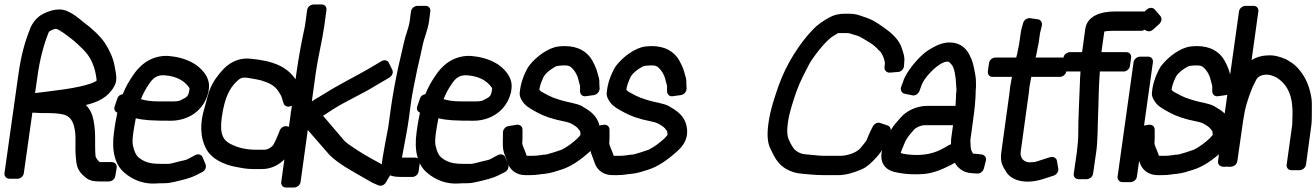

<svg xmlns="http://www.w3.org/2000/svg" viewBox="-45 -757 5855 854"><path d="M111 -343 122 -420C132 -491 148 -553 169 -607C171 -611 172 -614 173 -616C176 -619 193 -628 204 -629C213 -627 230 -616 240 -609C275 -583 287 -575 326 -536C360 -502 379 -458 385 -399C376 -388 317 -368 198 -354C170 -351 143 -346 111 -343ZM142 -254H173C190 -254 209 -253 231 -249C265 -243 281 -221 288 -178C294 -143 288 -105 292 -61L294 -40C298 -4 312 15 342 37C356 47 374 50 394 50H440C451 50 466 41 468 25L474 -11C476 -22 468 -36 452 -36H399C396 -36 381 -54 380 -62C375 -118 383 -160 371 -222C366 -249 356 -270 337 -290C385 -301 437 -322 465 -377C478 -401 471 -430 464 -467C458 -499 443 -533 420 -568C400 -598 356 -637 327 -658C312 -669 265 -715 220 -715C196 -715 171 -708 146 -695C119 -681 100 -656 90 -632C66 -572 49 -514 36 -420L-25 13C-27 24 -19 38 -3 38H33C44 38 59 29 61 13L99 -256Z M582 -316C591 -339 601 -359 621 -388C640 -415 659 -424 688 -422C738 -418 773 -400 796 -368C798 -365 798 -364 798 -362C793 -328 790 -327 758 -311C755 -309 744 -306 727 -306H661C627 -306 600 -310 582 -316ZM477 -256C472 -232 467 -208 462 -169C450 -86 467 -24 508 11C549 46 598 63 651 59C660 58 672 58 685 58C700 58 713 56 726 53C771 43 805 34 828 22L855 8C869 1 874 -15 869 -27L856 -58C851 -70 836 -74 823 -67L797 -53C785 -46 776 -44 770 -43C745 -38 726 -31 706 -28H689C640 -28 605 -28 570 -58C560 -67 552 -83 546 -111C541 -137 551 -189 559 -231C596 -222 632 -220 715 -220C791 -220 861 -264 881 -344C881 -345 882 -346 882 -347L884 -362C892 -419 842 -459 820 -473C784 -495 742 -505 706 -508C646 -512 592 -485 553 -431C530 -399 513 -369 501 -338C493 -337 481 -332 477 -319L465 -284C460 -270 467 -260 477 -256Z M1282 -300C1294 -305 1303 -320 1299 -333L1291 -359C1287 -374 1280 -388 1271 -402C1233 -460 1171 -487 1067 -496C1026 -500 986 -486 952 -453C941 -442 929 -428 914 -407C897 -383 885 -355 877 -323C872 -305 869 -292 866 -282C843 -210 844 -144 875 -90C898 -50 950 -25 1002 -15C1026 -11 1046 -5 1084 -5H1119C1196 -5 1247 -65 1270 -130L1280 -156C1286 -170 1279 -183 1266 -186L1233 -195C1221 -198 1206 -192 1200 -178L1189 -151C1185 -141 1180 -129 1171 -113C1168 -107 1149 -91 1131 -91H1094C1049 -91 1011 -100 978 -118C939 -139 929 -176 947 -268C957 -317 972 -361 1008 -395C1032 -418 1038 -414 1096 -404C1112 -401 1120 -399 1138 -392C1166 -382 1185 -366 1195 -348C1201 -338 1206 -332 1208 -324L1216 -298C1220 -285 1235 -279 1248 -285Z M1350 -737C1337 -737 1323 -727 1321 -712L1312 -645C1311 -637 1308 -626 1305 -611C1293 -554 1283 -498 1274 -436L1250 -264C1249 -262 1248 -260 1248 -250L1206 52C1204 63 1211 77 1227 77H1263C1274 77 1290 68 1292 52L1324 -179C1331 -171 1339 -162 1349 -150L1417 -72C1436 -51 1469 -26 1521 4C1555 24 1574 34 1610 55C1611 55 1611 56 1612 56L1637 67C1648 72 1663 68 1671 55L1690 23C1698 10 1695 -5 1683 -11L1659 -23C1656 -24 1649 -29 1641 -33L1617 -46C1592 -60 1567 -74 1543 -90C1521 -105 1497 -119 1485 -133L1392 -242C1404 -250 1419 -260 1435 -270C1496 -309 1565 -338 1629 -378L1687 -412C1698 -419 1706 -433 1700 -446L1685 -477C1679 -490 1664 -492 1652 -485L1593 -450C1525 -411 1464 -382 1396 -339C1379 -328 1361 -319 1342 -306L1360 -436C1370 -506 1388 -575 1398 -645L1407 -712C1409 -726 1400 -737 1386 -737Z M1774 -233 1784 -308C1789 -342 1799 -392 1812 -454L1825 -510C1829 -528 1833 -545 1836 -561C1841 -585 1858 -626 1863 -660L1869 -706C1871 -717 1864 -731 1848 -731H1812C1801 -731 1785 -722 1783 -706L1777 -660C1775 -648 1771 -633 1765 -615C1754 -583 1748 -551 1740 -517L1727 -461C1713 -395 1702 -335 1694 -279L1682 -192C1673 -147 1665 -102 1657 -56L1654 -34C1652 -19 1658 -6 1665 4C1684 30 1720 30 1746 30H1789C1800 30 1815 21 1817 5L1822 -31C1824 -42 1817 -56 1801 -56H1744C1743 -56 1743 -56 1743 -57L1753 -111C1760 -149 1767 -183 1774 -233Z M1928 -316C1937 -339 1947 -359 1967 -388C1986 -415 2005 -424 2034 -422C2084 -418 2119 -400 2142 -368C2144 -365 2144 -364 2144 -362C2139 -328 2136 -327 2104 -311C2101 -309 2090 -306 2073 -306H2007C1973 -306 1946 -310 1928 -316ZM1823 -256C1818 -232 1813 -208 1808 -169C1796 -86 1813 -24 1854 11C1895 46 1944 63 1997 59C2006 58 2018 58 2031 58C2046 58 2059 56 2072 53C2117 43 2151 34 2174 22L2201 8C2215 1 2220 -15 2215 -27L2202 -58C2197 -70 2182 -74 2169 -67L2143 -53C2131 -46 2122 -44 2116 -43C2091 -38 2072 -31 2052 -28H2035C1986 -28 1951 -28 1916 -58C1906 -67 1898 -83 1892 -111C1887 -137 1897 -189 1905 -231C1942 -222 1978 -220 2061 -220C2137 -220 2207 -264 2227 -344C2227 -345 2228 -346 2228 -347L2230 -362C2238 -419 2188 -459 2166 -473C2130 -495 2088 -505 2052 -508C1992 -512 1938 -485 1899 -431C1876 -399 1859 -369 1847 -338C1839 -337 1827 -332 1823 -319L1811 -284C1806 -270 1813 -260 1823 -256Z M2323 -64H2305C2296 -64 2298 -63 2295 -72C2288 -93 2277 -111 2278 -122C2279 -130 2279 -142 2279 -155V-180C2279 -196 2266 -204 2253 -202L2216 -196C2202 -194 2192 -180 2192 -167V-150C2192 -127 2188 -95 2201 -65C2203 -61 2207 -49 2213 -32C2225 2 2254 22 2293 22H2311C2343 22 2353 18 2378 16C2403 14 2431 4 2450 -2C2493 -15 2536 -44 2582 -86C2610 -111 2632 -145 2622 -195C2616 -227 2596 -252 2566 -271C2560 -275 2552 -280 2543 -285C2522 -297 2477 -303 2458 -309C2419 -321 2412 -322 2367 -347C2361 -350 2359 -352 2354 -358C2356 -373 2360 -387 2372 -413C2378 -426 2394 -443 2428 -462C2430 -463 2444 -466 2465 -466C2476 -466 2485 -465 2491 -461C2508 -449 2523 -425 2528 -401C2531 -389 2534 -380 2535 -375V-351C2535 -337 2546 -327 2560 -329L2596 -334C2611 -336 2622 -350 2622 -363L2621 -381C2621 -394 2621 -404 2618 -413C2611 -439 2608 -454 2590 -487C2567 -528 2526 -552 2467 -552C2457 -552 2446 -551 2437 -550C2393 -544 2339 -505 2308 -464C2296 -448 2275 -403 2269 -363L2267 -348C2264 -328 2274 -312 2285 -298C2298 -282 2318 -271 2346 -256C2373 -241 2412 -227 2464 -217C2480 -214 2491 -210 2498 -206C2518 -194 2521 -193 2535 -174C2535 -173 2537 -168 2537 -157C2536 -156 2533 -151 2523 -141C2501 -121 2482 -106 2453 -91C2448 -89 2389 -69 2378 -69H2373C2356 -66 2339 -64 2323 -64Z M2710 -64H2692C2683 -64 2685 -63 2682 -72C2675 -93 2664 -111 2665 -122C2666 -130 2666 -142 2666 -155V-180C2666 -196 2653 -204 2640 -202L2603 -196C2589 -194 2579 -180 2579 -167V-150C2579 -127 2575 -95 2588 -65C2590 -61 2594 -49 2600 -32C2612 2 2641 22 2680 22H2698C2730 22 2740 18 2765 16C2790 14 2818 4 2837 -2C2880 -15 2923 -44 2969 -86C2997 -111 3019 -145 3009 -195C3003 -227 2983 -252 2953 -271C2947 -275 2939 -280 2930 -285C2909 -297 2864 -303 2845 -309C2806 -321 2799 -322 2754 -347C2748 -350 2746 -352 2741 -358C2743 -373 2747 -387 2759 -413C2765 -426 2781 -443 2815 -462C2817 -463 2831 -466 2852 -466C2863 -466 2872 -465 2878 -461C2895 -449 2910 -425 2915 -401C2918 -389 2921 -380 2922 -375V-351C2922 -337 2933 -327 2947 -329L2983 -334C2998 -336 3009 -350 3009 -363L3008 -381C3008 -394 3008 -404 3005 -413C2998 -439 2995 -454 2977 -487C2954 -528 2913 -552 2854 -552C2844 -552 2833 -551 2824 -550C2780 -544 2726 -505 2695 -464C2683 -448 2662 -403 2656 -363L2654 -348C2651 -328 2661 -312 2672 -298C2685 -282 2705 -271 2733 -256C2760 -241 2799 -227 2851 -217C2867 -214 2878 -210 2885 -206C2905 -194 2908 -193 2922 -174C2922 -173 2924 -168 2924 -157C2923 -156 2920 -151 2910 -141C2888 -121 2869 -106 2840 -91C2835 -89 2776 -69 2765 -69H2760C2743 -66 2726 -64 2710 -64Z M3950 -437C3965 -438 3976 -452 3976 -465L3977 -481C3980 -503 3974 -519 3965 -546C3952 -583 3920 -611 3883 -637C3852 -658 3839 -669 3789 -685C3774 -690 3761 -696 3730 -696H3713C3687 -696 3665 -691 3645 -680C3616 -664 3591 -647 3572 -627C3512 -565 3452 -472 3418 -375C3403 -332 3381 -269 3373 -209C3366 -160 3368 -121 3383 -93L3397 -65C3422 -16 3466 12 3525 16C3554 18 3578 22 3621 22H3683C3716 22 3751 12 3788 -4C3809 -13 3830 -31 3854 -58C3863 -68 3882 -90 3890 -112C3894 -124 3899 -134 3906 -151L3914 -167C3921 -181 3915 -195 3903 -199L3870 -210C3859 -214 3844 -208 3837 -194L3825 -170C3820 -159 3815 -148 3809 -132C3807 -129 3797 -116 3782 -98C3762 -75 3718 -64 3695 -64H3617C3596 -64 3565 -69 3535 -71C3524 -72 3512 -75 3496 -86C3487 -92 3475 -109 3463 -137C3457 -150 3454 -172 3459 -209C3463 -240 3473 -276 3486 -316C3506 -377 3512 -390 3555 -473C3567 -496 3627 -578 3662 -597C3688 -611 3672 -610 3701 -610H3717C3740 -610 3734 -607 3762 -600C3782 -595 3797 -583 3826 -566C3839 -558 3852 -547 3864 -533C3865 -532 3866 -532 3867 -531C3876 -524 3890 -496 3891 -474L3889 -458C3888 -443 3900 -433 3913 -434Z M4202 -33C4215 -11 4237 10 4274 13L4301 15C4314 16 4327 7 4331 -7L4340 -42C4344 -56 4334 -69 4321 -70L4294 -73C4280 -75 4285 -68 4274 -92C4273 -94 4272 -108 4271 -133L4288 -258C4290 -273 4293 -307 4294 -325L4295 -358C4295 -363 4297 -368 4296 -377V-390C4296 -410 4293 -428 4289 -446C4283 -471 4283 -484 4265 -517C4246 -552 4214 -570 4173 -568C4147 -567 4117 -555 4083 -533C4041 -506 3983 -434 3972 -394L3963 -370C3959 -359 3964 -343 3979 -340L4013 -333C4025 -330 4040 -339 4045 -353L4054 -378C4057 -386 4064 -401 4080 -420C4112 -458 4155 -491 4177 -481C4178 -480 4183 -475 4189 -468C4199 -456 4207 -417 4208 -376L4209 -361C4209 -360 4210 -357 4209 -353C4207 -338 4207 -330 4207 -321L4205 -286H4078C4032 -286 3986 -263 3962 -235C3949 -220 3931 -202 3917 -178C3907 -162 3897 -143 3890 -122C3887 -112 3879 -97 3876 -77C3870 -36 3889 -5 3927 6C3959 15 4005 21 4062 17C4097 15 4138 1 4186 -24ZM4185 -115C4184 -115 4180 -114 4178 -113L4152 -98C4111 -75 4064 -62 3992 -70C3977 -72 3968 -74 3962 -76C3962 -79 3962 -81 3964 -85C3985 -136 3983 -138 4021 -181C4027 -188 4050 -200 4066 -200H4194L4186 -142C4185 -134 4185 -127 4185 -115Z M4495 -82 4531 -343C4532 -352 4533 -359 4534 -371L4542 -415H4669C4680 -415 4696 -424 4698 -440L4703 -476C4705 -487 4697 -501 4681 -501H4561C4562 -503 4563 -507 4564 -511L4573 -558C4573 -558 4574 -559 4574 -560L4580 -603C4581 -611 4582 -615 4583 -618L4589 -643C4592 -656 4585 -669 4572 -671L4538 -676C4526 -678 4510 -670 4506 -655L4499 -630C4497 -622 4495 -613 4494 -603L4488 -561L4479 -516C4478 -510 4476 -507 4475 -501H4382C4371 -501 4356 -492 4354 -476L4349 -440C4347 -429 4354 -415 4370 -415H4456L4448 -370C4446 -358 4446 -348 4445 -343L4409 -82C4402 -33 4416 -16 4432 10C4433 12 4433 11 4433 12C4469 59 4543 58 4602 37L4642 24C4654 20 4665 6 4662 -8L4656 -42C4654 -55 4640 -62 4626 -58L4585 -45C4572 -41 4565 -37 4552 -36L4533 -35C4510 -36 4491 -53 4495 -82Z M4903 -620H5031C5042 -620 5058 -629 5060 -645L5065 -681C5067 -692 5059 -706 5043 -706H4915C4850 -706 4790 -686 4782 -627L4771 -546C4770 -538 4769 -533 4768 -525H4714C4703 -525 4687 -516 4685 -500L4680 -464C4678 -453 4686 -439 4702 -439H4761C4760 -420 4758 -399 4758 -382C4757 -341 4750 -211 4751 -166C4751 -142 4749 -114 4745 -82L4731 15C4729 26 4736 40 4752 40H4788C4799 40 4815 31 4817 15L4831 -82C4838 -132 4837 -193 4839 -241C4842 -306 4841 -359 4847 -439H4953C4964 -439 4979 -448 4981 -464L4986 -500C4988 -511 4981 -525 4965 -525H4854C4855 -534 4857 -548 4859 -561L4867 -617C4874 -618 4886 -620 4903 -620Z M5026 -505C5015 -505 4999 -496 4997 -480L4926 28C4924 39 4932 53 4948 53H4984C4995 53 5010 44 5012 28L5083 -480C5085 -491 5078 -505 5062 -505ZM5027 -688C5017 -679 5013 -663 5022 -653L5047 -625C5055 -617 5071 -614 5083 -625L5111 -650C5120 -658 5126 -675 5116 -686L5091 -715C5082 -725 5066 -724 5055 -714Z M5135 -64H5117C5108 -64 5110 -63 5107 -72C5100 -93 5089 -111 5090 -122C5091 -130 5091 -142 5091 -155V-180C5091 -196 5078 -204 5065 -202L5028 -196C5014 -194 5004 -180 5004 -167V-150C5004 -127 5000 -95 5013 -65C5015 -61 5019 -49 5025 -32C5037 2 5066 22 5105 22H5123C5155 22 5165 18 5190 16C5215 14 5243 4 5262 -2C5305 -15 5348 -44 5394 -86C5422 -111 5444 -145 5434 -195C5428 -227 5408 -252 5378 -271C5372 -275 5364 -280 5355 -285C5334 -297 5289 -303 5270 -309C5231 -321 5224 -322 5179 -347C5173 -350 5171 -352 5166 -358C5168 -373 5172 -387 5184 -413C5190 -426 5206 -443 5240 -462C5242 -463 5256 -466 5277 -466C5288 -466 5297 -465 5303 -461C5320 -449 5335 -425 5340 -401C5343 -389 5346 -380 5347 -375V-351C5347 -337 5358 -327 5372 -329L5408 -334C5423 -336 5434 -350 5434 -363L5433 -381C5433 -394 5433 -404 5430 -413C5423 -439 5420 -454 5402 -487C5379 -528 5338 -552 5279 -552C5269 -552 5258 -551 5249 -550C5205 -544 5151 -505 5120 -464C5108 -448 5087 -403 5081 -363L5079 -348C5076 -328 5086 -312 5097 -298C5110 -282 5130 -271 5158 -256C5185 -241 5224 -227 5276 -217C5292 -214 5303 -210 5310 -206C5330 -194 5333 -193 5347 -174C5347 -173 5349 -168 5349 -157C5348 -156 5345 -151 5335 -141C5313 -121 5294 -106 5265 -91C5260 -89 5201 -69 5190 -69H5185C5168 -66 5151 -64 5135 -64Z M5522 -490 5552 -706C5554 -717 5547 -731 5531 -731H5495C5484 -731 5468 -722 5466 -706L5373 -43C5369 -15 5395 -13 5412 -16C5414 -16 5454 -7 5459 -43L5484 -218C5493 -279 5503 -311 5526 -369C5530 -378 5535 -386 5542 -401C5549 -415 5563 -425 5591 -425C5605 -425 5627 -416 5635 -411C5688 -376 5706 -322 5704 -243L5703 -217C5703 -209 5703 -202 5702 -197L5678 -25C5676 -14 5683 0 5699 0H5735C5746 0 5762 -9 5764 -25L5788 -202C5790 -217 5790 -245 5790 -294C5790 -314 5787 -331 5782 -350C5773 -388 5755 -425 5725 -457C5707 -476 5691 -484 5674 -494C5673 -495 5672 -495 5671 -495C5647 -505 5625 -511 5603 -511C5574 -511 5547 -505 5522 -490Z"/></svg>

Font: Reckless Catfish
Style: HeavyIt
Weight: 400
Foundry: Cannot Into Space Fonts
Version: Version 0.2894